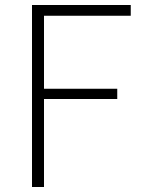

<svg xmlns="http://www.w3.org/2000/svg" viewBox="-20 -748 565 768"><path d="M108 0V-728H503V-685H156V-393H449V-352H156V0Z"/></svg>

Font: Noto Sans TC Thin ExtraLight
Style: Regular
Weight: 250
Version: Version 2.004-H2;hotconv 1.0.118;makeotfexe 2.5.65603